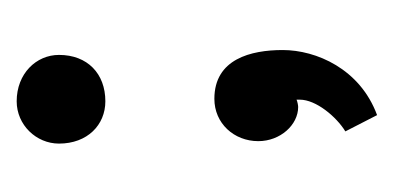

<svg xmlns="http://www.w3.org/2000/svg" viewBox="-144 -236 483 236"><g transform="rotate(-90 98.0 -118.5)"><path d="M74 103C131 82 154 28 154 -13C154 -52 143 -97 94 -97C64 -97 42 -73 42 -43C42 -16 62 6 84 6C86 6 91 5 93 4C93 5 93 7 93 8C93 28 72 53 54 64L74 103ZM39 -288C39 -253 62 -231 91 -231C125 -231 148 -253 148 -288C148 -316 125 -340 91 -340C62 -340 39 -316 39 -288Z"/></g></svg>

Font: Tajawal Medium
Style: Regular
Weight: 500
Designer: Boutros Fonts
Foundry: Created by Boutros International 2017
Version: Version 1.700